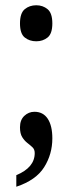

<svg xmlns="http://www.w3.org/2000/svg" viewBox="-20 -556 276 730"><path d="M118 -399Q92 -399 74 -413.5Q56 -428 56 -467Q56 -506 74 -521Q92 -536 118 -536Q143 -536 161 -521Q179 -506 179 -467Q179 -428 161 -413.5Q143 -399 118 -399ZM42 110Q112 81 112 26Q112 12 103.5 4Q95 -4 84 -12.5Q73 -21 64.5 -34.5Q56 -48 56 -72Q56 -100 72.5 -115.5Q89 -131 111 -131Q144 -131 161.5 -104.5Q179 -78 179 -30Q179 30 148 79.5Q117 129 42 154Z"/></svg>

Font: Noto Serif Georgian ExtraCondensed SemiBold
Style: Regular
Weight: 600
Width: 2
Designer: Monotype Design Team, Akaki Razmadze
Foundry: Google LLC
Version: Version 2.003; ttfautohint (v1.8.4.7-5d5b)